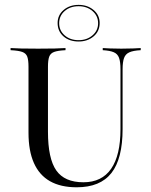

<svg xmlns="http://www.w3.org/2000/svg" viewBox="-20 -772 632 803"><path d="M300.8 11.3Q233.9 11.3 189.1 -14.1Q144.4 -39.5 121.8 -90.3Q99.2 -141.1 99.2 -216.9V-492.7Q99.2 -521 94 -535.1Q88.7 -549.2 73 -554.8Q57.3 -560.5 24.2 -562.1V-571Q56.5 -568.5 139.5 -568.5Q221 -568.5 254 -571V-562.1Q221.8 -560.5 206.5 -554.8Q191.1 -549.2 185.9 -535.1Q180.6 -521 180.6 -492.7V-221Q180.6 -108.9 215.3 -59.3Q250 -9.7 329 -9.7Q405.6 -9.7 444.8 -66.1Q483.9 -122.6 483.9 -232.3V-482.3Q483.9 -513.7 477.8 -530.2Q471.8 -546.8 455.6 -553.6Q439.5 -560.5 409.7 -562.1V-571Q420.2 -570.2 439.9 -569.4Q459.7 -568.5 487.1 -568.5Q516.1 -568.5 537.1 -569.4Q558.1 -570.2 568.5 -571V-562.1Q537.1 -560.5 521 -553.2Q504.8 -546 498.8 -529.4Q492.7 -512.9 492.7 -481.5V-232.3Q492.7 -108.1 446 -48.4Q399.2 11.3 300.8 11.3ZM308.9 -598.4Q270.2 -598.4 245.6 -619.8Q221 -641.1 221 -675.8Q221 -708.9 246 -730.2Q271 -751.6 308.9 -751.6Q346 -751.6 371.4 -730.2Q396.8 -708.9 396.8 -675.8Q396.8 -641.1 371.4 -619.8Q346 -598.4 308.9 -598.4ZM308.9 -604Q343.5 -604 366.9 -624.2Q390.3 -644.4 390.3 -675Q390.3 -705.6 366.9 -725.8Q343.5 -746 308.9 -746Q273.4 -746 250.4 -725.8Q227.4 -705.6 227.4 -675Q227.4 -644.4 250.4 -624.2Q273.4 -604 308.9 -604Z"/></svg>

Font: Playfair 144pt
Style: Regular
Weight: 400
Designer: Claus Eggers Sørensen
Foundry: Claus Eggers Sørensen
Version: Version 2.001;gftools[0.9.30]